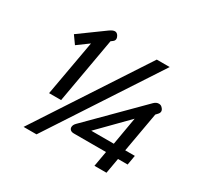

<svg xmlns="http://www.w3.org/2000/svg" viewBox="-158 -914 1136 1107"><g transform="rotate(30 410.5 -360.5)"><path d="M221 -601 146 -546 109 -598 270 -715Q292 -731 306 -731Q320 -731 329 -716Q335 -706 335 -697Q335 -685 324 -677L312 -668L235 -232H155ZM596 -710H682L211 10H125ZM609 -102H395Q380 -102 372 -109Q364 -116 364 -127Q364 -142 378 -156L702 -481Q717 -496 734 -496Q747 -496 755 -488Q768 -476 768 -464Q768 -453 758 -443L747 -431L700 -166H764L753 -102H689L671 0H591ZM624 -166 656 -351 474 -166Z"/></g></svg>

Font: Niramit
Style: Italic
Weight: 400
Italic angle: -10°
Version: Version 1.000; ttfautohint (v1.6)